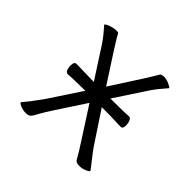

<svg xmlns="http://www.w3.org/2000/svg" viewBox="-126 -612 752 752"><g transform="rotate(45 250.0 -236.0)"><path d="M108 -271Q129 -271 196 -269H205L123 -396Q105 -423 76 -455L75 -457Q76 -459 83 -463Q90 -467 102.5 -470.5Q115 -474 126 -474Q137 -474 138 -470Q148 -449 252 -290Q353 -445 368 -473Q373 -478 386 -478Q399 -478 413.5 -471.5Q428 -465 431 -461L430 -459Q403 -429 383 -400L297 -269H306Q375 -269 399 -271Q406 -271 410.5 -260.5Q415 -250 415 -238Q415 -219 404 -219Q384 -219 370.5 -220Q357 -221 306 -221H297L385 -88Q396 -72 418 -44.5Q440 -17 442 -13Q441 -8 427 -2Q413 4 397.5 4Q382 4 376.5 -2Q371 -8 365.5 -19.5Q360 -31 251 -199Q153 -51 142 -29.5Q131 -8 124.5 -1Q118 6 102.5 6Q87 6 73 0Q59 -6 59 -10Q59 -11 60 -12Q82 -37 117 -86L206 -221Q127 -220 113 -218Q95 -218 95 -252Q95 -271 108 -271Z"/></g></svg>

Font: Moon Stars Kai HW Light
Style: Regular
Weight: 300
Designer: GuiWonder
Version: Version 1.101